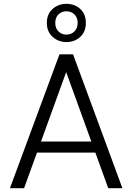

<svg xmlns="http://www.w3.org/2000/svg" viewBox="-20 -984 692 1004"><path d="M32 0 291 -700H362L620 0H546L326 -607L106 0ZM152 -186 173 -244H479L500 -186ZM327 -764Q286 -764 255.5 -791Q225 -818 225 -864Q225 -911 255.5 -937.5Q286 -964 327 -964Q370 -964 399.5 -937.5Q429 -911 429 -864Q429 -818 399.5 -791Q370 -764 327 -764ZM327 -803Q352 -803 369 -819.5Q386 -836 386 -864Q386 -893 369 -909Q352 -925 327 -925Q303 -925 286 -909Q269 -893 269 -864Q269 -836 286 -819.5Q303 -803 327 -803Z"/></svg>

Font: DM Sans 24pt Light
Style: Regular
Weight: 300
Designer: Colophon Foundry, Jonny Pinhorn
Foundry: Colophon Foundry
Version: Version 4.004;gftools[0.9.30]